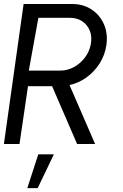

<svg xmlns="http://www.w3.org/2000/svg" viewBox="-30 -720 616 960"><path d="M-10.5 0 88 -700H330.5Q386.5 -700 428 -672.5Q469.5 -645 489.8 -598.5Q510 -552 502 -494.5Q494.5 -444 467.8 -402.2Q441 -360.5 402 -332.5Q363 -304.5 317.5 -295L445.5 0H355.5L230.5 -289H110L67.5 0ZM114 -367H271Q306.5 -367 338.8 -384.2Q371 -401.5 394 -431.5Q417 -461.5 424 -499Q431 -536.5 419 -566.5Q407 -596.5 380.8 -613.8Q354.5 -631 319 -631H162ZM106.5 220.5 161.5 51.5H239.5L158.5 220.5Z"/></svg>

Font: Urbanist
Style: Italic
Weight: 400
Italic angle: -8°
Designer: Corey Hu
Foundry: Corey Hu
Version: Version 1.330; ttfautohint (v1.8.4.7-5d5b)